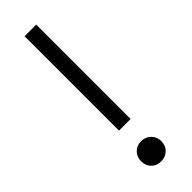

<svg xmlns="http://www.w3.org/2000/svg" viewBox="-232 -672 699 699"><g transform="rotate(-45 117.0 -323.0)"><path d="M147 -660V-174H87V-660ZM169 -38Q169 -15 154 -0.5Q139 14 117 14Q94 14 79.5 -0.5Q65 -15 65 -38Q65 -60 79.5 -75Q94 -90 117 -90Q139 -90 154 -75Q169 -60 169 -38Z"/></g></svg>

Font: Space 7353
Style: Regular
Weight: 400
Designer: Christine Claussen + Ruben Lyon  (Space 7353)
Version: Version 1.000;FEAKit 1.0